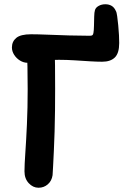

<svg xmlns="http://www.w3.org/2000/svg" viewBox="-20 -869 585 902"><path d="M110 -574Q91 -574 74 -584.5Q57 -595 46.5 -611.5Q36 -628 36 -646Q36 -674 56.5 -691Q77 -708 126 -708Q157 -708 205 -706Q253 -704 305.5 -702.5Q358 -701 402 -701Q411 -701 414.5 -704Q418 -707 419 -715Q421 -725 421.5 -747Q422 -769 422.5 -790.5Q423 -812 426 -821Q429 -833 443 -841Q457 -849 475 -849Q492 -849 504.5 -841.5Q517 -834 524 -818Q528 -812 530.5 -793Q533 -774 535.5 -750Q538 -726 539 -703.5Q540 -681 540 -667Q540 -619 519.5 -599Q499 -579 460 -579Q436 -579 403 -581Q370 -583 332 -585.5Q294 -588 257 -588Q215 -588 189.5 -584.5Q164 -581 146 -577.5Q128 -574 110 -574ZM161 13Q135 13 115 -8.5Q95 -30 95 -64Q95 -94 99 -151Q103 -208 106.5 -285Q110 -362 110 -450Q110 -509 109 -556Q108 -603 105 -632L236 -638Q238 -610 238.5 -561.5Q239 -513 239 -452Q239 -402 238.5 -351Q238 -300 236.5 -251Q235 -202 233 -160.5Q231 -119 229.5 -89Q228 -59 227 -46Q223 -19 204.5 -3Q186 13 161 13Z"/></svg>

Font: Shantell Sans SemiBold
Style: Regular
Weight: 600
Designer: Stephen Nixon, Anya Danilova, Shantell Martin
Foundry: Arrow Type
Version: Version 1.011;[c5ecc13dd]